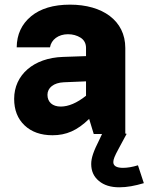

<svg xmlns="http://www.w3.org/2000/svg" viewBox="-20 -568 630 814"><path d="M564.9 132.8C541 140.1 520 143.6 501.5 143.6C474.1 143.6 460.4 135.3 460.4 119.1C460.4 107.4 466.3 93.3 482.4 63.5L516.6 0L514.6 -1.5H511.2V-364.7C511.2 -481 414.1 -548.3 276.9 -548.3C206.5 -548.3 151.4 -531.7 111.8 -499C71.8 -465.8 51.3 -421.9 50.8 -367.2H191.9C197.3 -399.9 227.5 -422.9 268.1 -422.9C288.1 -422.9 306.2 -418 321.8 -408.2C336.9 -398.4 344.7 -383.8 344.7 -364.7V-330.1L247.1 -326.7C122.1 -322.8 40 -250 40 -148.9C40 -101.6 54.7 -64.5 84 -36.6C113.3 -8.8 152.8 5.4 202.6 5.4C260.7 5.4 307.6 -14.6 357.9 -64L377.4 0H412.6L401.9 22.9C376 74.2 366.7 101.6 366.7 127.4C366.7 157.2 377.4 181.2 399.4 199.2C420.9 217.3 449.7 226.1 485.8 226.1C518.6 226.1 552.2 219.7 589.8 208.5ZM181.2 -166C181.2 -195.8 207.5 -217.3 250.5 -219.2L344.7 -223.1V-162.1C306.2 -131.3 270 -116.2 237.3 -116.2C202.6 -116.2 181.2 -135.3 181.2 -166Z"/></svg>

Font: Estedad ExtraBold
Style: Regular
Weight: 800
Designer: Amin Abedi
Version: Version 7.3